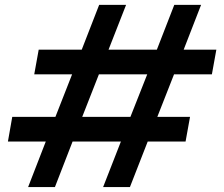

<svg xmlns="http://www.w3.org/2000/svg" viewBox="-20 -760 912 780"><path d="M509.8 -285.2 578.1 -458H381.8L314 -285.2ZM398.9 0 471.2 -185.1H274.9L203.1 0H94.2L166 -185.1H12.2L29.8 -285.2H205.1L272.9 -458H119.1L137.2 -558.1H312L382.8 -740.2H492.2L420.9 -558.1H617.2L688 -740.2H796.9L726.1 -558.1H858.9L840.8 -458H687L619.1 -285.2H752L733.9 -185.1H580.1L507.8 0Z"/></svg>

Font: SVN-Poppins Medium
Style: Italic
Weight: 500
Italic angle: -10°
Designer: Ninad Kale (Devanagari), Jonny Pinhorn (Latin)
Foundry: Indian Type Foundry
Version: Version 3.002 2017